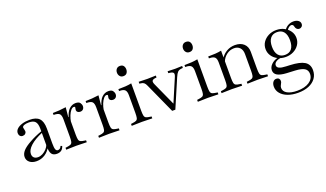

<svg xmlns="http://www.w3.org/2000/svg" viewBox="-86 -1271 3670 2159"><g transform="rotate(-20 1749.0 -191.0)"><path d="M405 11Q362 11 343.5 -16Q325 -43 325 -104V-320Q325 -379 302.5 -404Q280 -429 227 -429Q191 -429 169.5 -420Q148 -411 148 -396Q148 -392 149.5 -387.5Q151 -383 152 -377Q157 -357 157 -349Q157 -333 144.5 -321.5Q132 -310 112 -310Q93 -310 81 -323.5Q69 -337 69 -358Q69 -386 91.5 -407.5Q114 -429 153.5 -441.5Q193 -454 244 -454Q323 -454 359 -416.5Q395 -379 395 -296V-116Q395 -65 403 -44.5Q411 -24 430 -24Q444 -24 455.5 -33.5Q467 -43 472 -59L490 -52Q472 11 405 11ZM163 11Q112 11 81 -14Q50 -39 50 -79Q50 -117 81 -151.5Q112 -186 180 -223Q210 -240 247 -256.5Q284 -273 329 -289L330 -270Q233 -230 180.5 -182Q128 -134 128 -87Q128 -58 145 -42Q162 -26 193 -26Q221 -26 248.5 -40.5Q276 -55 297.5 -78.5Q319 -102 328 -130L334 -97Q309 -47 263.5 -18Q218 11 163 11Z M518 3V-20L534 -22Q567 -26 582 -33.5Q597 -41 601.5 -61Q606 -81 606 -121V-329Q606 -378 587.5 -395.5Q569 -413 518 -413V-436Q558 -436 595.5 -439Q633 -442 676 -448L665 -333H676V-121Q676 -81 680.5 -61Q685 -41 700.5 -33.5Q716 -26 748 -22L764 -20V3L641 0ZM674 -269 663 -312Q684 -391 718 -422.5Q752 -454 794 -454Q834 -454 848 -434Q862 -414 862 -394Q862 -372 849 -358Q836 -344 813 -344Q795 -344 783 -353.5Q771 -363 771 -378Q771 -383 772 -387Q773 -391 774 -398Q775 -402 775.5 -405Q776 -408 776 -410Q776 -420 762 -420Q744 -420 726.5 -399.5Q709 -379 695 -345Q681 -311 674 -269Z M910 3V-20L926 -22Q959 -26 974 -33.5Q989 -41 993.5 -61Q998 -81 998 -121V-329Q998 -378 979.5 -395.5Q961 -413 910 -413V-436Q950 -436 987.5 -439Q1025 -442 1068 -448L1057 -333H1068V-121Q1068 -81 1072.5 -61Q1077 -41 1092.5 -33.5Q1108 -26 1140 -22L1156 -20V3L1033 0ZM1066 -269 1055 -312Q1076 -391 1110 -422.5Q1144 -454 1186 -454Q1226 -454 1240 -434Q1254 -414 1254 -394Q1254 -372 1241 -358Q1228 -344 1205 -344Q1187 -344 1175 -353.5Q1163 -363 1163 -378Q1163 -383 1164 -387Q1165 -391 1166 -398Q1167 -402 1167.5 -405Q1168 -408 1168 -410Q1168 -420 1154 -420Q1136 -420 1118.5 -399.5Q1101 -379 1087 -345Q1073 -311 1066 -269Z M1302 3V-20L1318 -22Q1351 -26 1366 -33.5Q1381 -41 1385.5 -61Q1390 -81 1390 -121V-332Q1390 -377 1372 -395Q1354 -413 1309 -413H1302V-436Q1352 -436 1388.5 -438.5Q1425 -441 1460 -448V-121Q1460 -81 1464.5 -61Q1469 -41 1484.5 -33.5Q1500 -26 1532 -22L1548 -20V3L1425 0ZM1406 -554Q1380 -554 1365 -572Q1350 -590 1350 -615Q1350 -641 1365 -658.5Q1380 -676 1406 -676Q1435 -676 1448.5 -658.5Q1462 -641 1462 -615Q1462 -590 1448.5 -572Q1435 -554 1406 -554Z M1787 0 1624 -360Q1613 -386 1599 -397.5Q1585 -409 1563 -411L1545 -413V-436L1648 -433L1750 -436V-413L1734 -411Q1704 -407 1696.5 -393Q1689 -379 1702 -350L1841 -43H1816L1945 -346Q1959 -378 1951 -392.5Q1943 -407 1908 -411L1891 -413V-436L1981 -433L2065 -436V-413L2042 -410Q2017 -407 2001.5 -391.5Q1986 -376 1969 -336L1825 0Z M2093 3V-20L2109 -22Q2142 -26 2157 -33.5Q2172 -41 2176.5 -61Q2181 -81 2181 -121V-332Q2181 -377 2163 -395Q2145 -413 2100 -413H2093V-436Q2143 -436 2179.5 -438.5Q2216 -441 2251 -448V-121Q2251 -81 2255.5 -61Q2260 -41 2275.5 -33.5Q2291 -26 2323 -22L2339 -20V3L2216 0ZM2197 -554Q2171 -554 2156 -572Q2141 -590 2141 -615Q2141 -641 2156 -658.5Q2171 -676 2197 -676Q2226 -676 2239.5 -658.5Q2253 -641 2253 -615Q2253 -590 2239.5 -572Q2226 -554 2197 -554Z M2687 3V-20L2703 -22Q2736 -26 2751 -33.5Q2766 -41 2770.5 -61Q2775 -81 2775 -121V-321Q2775 -369 2749.5 -396.5Q2724 -424 2680 -424Q2631 -424 2590 -393Q2549 -362 2532 -313L2530 -359Q2559 -404 2603.5 -429Q2648 -454 2702 -454Q2768 -454 2806.5 -418.5Q2845 -383 2845 -321V-121Q2845 -81 2849.5 -61Q2854 -41 2869.5 -33.5Q2885 -26 2917 -22L2933 -20V3L2810 0ZM2377 3V-20L2393 -22Q2426 -26 2441 -33.5Q2456 -41 2460.5 -61Q2465 -81 2465 -121V-332Q2465 -377 2447 -395Q2429 -413 2384 -413H2377V-436Q2429 -436 2465 -438.5Q2501 -441 2535 -448V-366V-363V-121Q2535 -81 2539.5 -61Q2544 -41 2559.5 -33.5Q2575 -26 2607 -22L2623 -20V3L2500 0Z M3189 294Q3120 294 3067 274Q3014 254 2984 218Q2954 182 2954 136Q2954 102 2969.5 81.5Q2985 61 3010 61Q3029 61 3040 72Q3051 83 3051 101Q3051 109 3049 116Q3047 123 3039 137Q3026 158 3026 177Q3026 220 3069.5 244.5Q3113 269 3188 269Q3278 269 3332 233.5Q3386 198 3386 138Q3386 94 3352 72.5Q3318 51 3241 47L3139 42Q3069 38 3032.5 17.5Q2996 -3 2996 -44Q2996 -82 3027.5 -113Q3059 -144 3109 -156L3140 -144Q3100 -137 3078 -121Q3056 -105 3056 -82Q3056 -58 3081.5 -46Q3107 -34 3162 -32L3206 -30Q3326 -25 3379 8Q3432 41 3432 110Q3432 166 3402 207.5Q3372 249 3317.5 271.5Q3263 294 3189 294ZM3196 -132Q3144 -132 3102 -153.5Q3060 -175 3035.5 -211.5Q3011 -248 3011 -293Q3011 -339 3035.5 -375Q3060 -411 3102 -432.5Q3144 -454 3196 -454Q3248 -454 3289.5 -432.5Q3331 -411 3356 -374.5Q3381 -338 3381 -293Q3381 -248 3356.5 -211.5Q3332 -175 3290 -153.5Q3248 -132 3196 -132ZM3196 -157Q3249 -157 3276.5 -192Q3304 -227 3304 -293Q3304 -359 3276.5 -394Q3249 -429 3196 -429Q3144 -429 3116 -394Q3088 -359 3088 -293Q3088 -227 3116 -192Q3144 -157 3196 -157ZM3447 -378Q3430 -378 3418 -389.5Q3406 -401 3402 -420Q3400 -434 3392.5 -441Q3385 -448 3374 -448Q3360 -448 3345 -437Q3330 -426 3319 -407L3300 -420Q3317 -447 3347 -463Q3377 -479 3411 -479Q3446 -479 3468 -463Q3490 -447 3490 -422Q3490 -403 3477.5 -390.5Q3465 -378 3447 -378Z"/></g></svg>

Font: Baskervville
Style: Regular
Weight: 400
Designer: Alexis Faudot, Rémi Forte, Morgane Pierson, Rafael Ribas, Tanguy Vanlaeys, Rosalie Wagner, Thomas Huot-Marchand
Foundry: ANRT
Version: Version 1.100